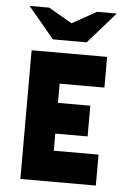

<svg xmlns="http://www.w3.org/2000/svg" viewBox="-53 -776 558 816"><g transform="rotate(5 226.0 -368.0)"><path d="M65 0V-549H387V-418H196V-336H334V-205H196V-132H387V0ZM40 -736H124L224 -678L328 -736H412L295 -603H151Z"/></g></svg>

Font: PostBus
Style: Regular
Weight: 400
Designer: Peter Wiegel
Version: Version 1.001